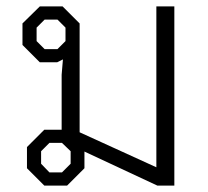

<svg xmlns="http://www.w3.org/2000/svg" viewBox="-20 -578 648 598"><path d="M523 -558V0H470L243 -106V-54L189 0H118L64 -54V-120L118 -174H172V-345L176 -393L158 -384H104L50 -438V-505L104 -558H175L228 -505V-166L467 -57V-558ZM184 -450V-492L159 -517H119L94 -492V-450L119 -425H159ZM200 -107 173 -133H134L108 -107V-68L134 -41H173L200 -68Z"/></svg>

Font: Chakra Petch Light
Style: Regular
Weight: 300
Designer: Katatrad Aksorn Co.,Ltd.
Foundry: Cadson Demak Co.,Ltd.
Version: Version 1.000; ttfautohint (v1.6)